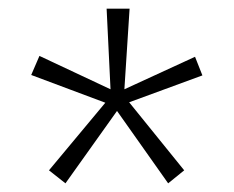

<svg xmlns="http://www.w3.org/2000/svg" viewBox="-20 -556 540 443"><path d="M131 -133 93 -163 223 -319 52 -383 71 -427 235 -350 226 -536H279L267 -350L430 -425L447 -382L278 -320L405 -163L368 -133L250 -300Z"/></svg>

Font: Inconsolata Light
Style: Regular
Weight: 300
Designer: Raph Levien, Cyreal, Brenton Simpson
Foundry: Raph Levien, Cyreal, Google
Version: Version 3.001